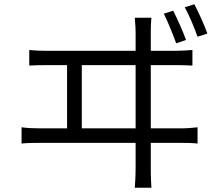

<svg xmlns="http://www.w3.org/2000/svg" viewBox="-20 -844 1040 899"><path d="M791 -794 747 -780C766 -742 790 -683 805 -641L851 -657C837 -697 809 -758 791 -794ZM890 -824 845 -810C866 -773 889 -716 905 -672L951 -687C936 -729 909 -788 890 -824ZM117 -610V-537C147 -539 176 -539 204 -539H294V-243H167C140 -243 110 -244 81 -248V-172C112 -175 140 -175 167 -175H615V-58C615 -48 615 -13 611 35H689C686 -13 686 -50 686 -60V-175H825C844 -175 879 -175 905 -172V-248C880 -245 854 -243 825 -243H686V-539H799C819 -539 854 -539 881 -537V-610C855 -608 829 -606 799 -606H686V-692C686 -703 686 -730 689 -761H611C614 -729 615 -706 615 -692V-606H204C176 -606 146 -607 117 -610ZM615 -243H363V-539H615Z"/></svg>

Font: Noto Sans KR DemiLight
Style: Regular
Weight: 350
Designer: Ryoko NISHIZUKA 西塚涼子 (kana, bopomofo & ideographs); Paul D. Hunt (Latin, Greek & Cyrillic); Sandoll Communications 산돌커뮤니
Foundry: Adobe
Version: Version 2.004;hotconv 1.0.118;makeotfexe 2.5.65603